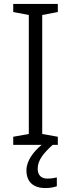

<svg xmlns="http://www.w3.org/2000/svg" viewBox="-20 -734 360 973"><path d="M171 121C171 77 202 41 247 0H273V-41L194 -55V-658L273 -673V-714H47V-673L126 -658V-55L47 -41V0H191C149 35 114 81 114 129C114 187 148 219 210 219C235 219 252 215 268 210V165C257 168 241 171 220 171C189 171 171 154 171 121Z"/></svg>

Font: Noto Kufi Arabic Light
Style: Regular
Weight: 300
Designer: Monotype Design Team, David Williams, Khaled Hosny
Foundry: Google LLC
Version: Version 2.109